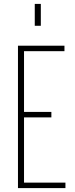

<svg xmlns="http://www.w3.org/2000/svg" viewBox="-20 -963 384 983"><path d="M72 0V-729H310V-701H103V-28H315V0ZM96 -362V-390H243V-362ZM158 -831V-943H189V-831Z"/></svg>

Font: Hubot Sans Condensed ExtraLight
Style: Regular
Weight: 200
Width: 3
Designer: Deni Anggara
Foundry: GitHub, Inc., Subsidiary of Microsoft Corporation
Version: Version 2.000